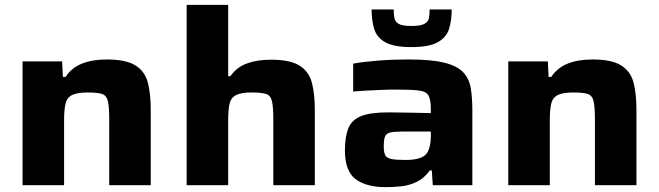

<svg xmlns="http://www.w3.org/2000/svg" viewBox="-20 -763 2717 791"><path d="M73 0V-510H236L239 -446H250Q275 -484 318 -501Q361 -518 420 -518Q499 -518 538 -493.5Q577 -469 589 -423Q601 -377 601 -311V0H430V-269Q430 -322 424.5 -346Q419 -370 400 -376Q381 -382 341 -382Q297 -382 276 -371Q255 -360 249.5 -334.5Q244 -309 244 -268V0Z M749 0V-743H920V-449H929Q955 -486 997 -501.5Q1039 -517 1096 -517Q1176 -517 1214.5 -492.5Q1253 -468 1265 -422Q1277 -376 1277 -310V0H1106V-269Q1106 -322 1100.5 -346Q1095 -370 1076 -376Q1057 -382 1017 -382Q973 -382 952 -371Q931 -360 925.5 -334.5Q920 -309 920 -268V0Z M1569 8Q1489 8 1445 -25Q1401 -58 1401 -143Q1401 -201 1415.5 -235.5Q1430 -270 1468.5 -285Q1507 -300 1579 -300Q1592 -300 1622.5 -299.5Q1653 -299 1689.5 -298.5Q1726 -298 1755 -297V-314Q1755 -353 1745 -370Q1735 -387 1703 -390.5Q1671 -394 1606 -394Q1580 -394 1547.5 -392.5Q1515 -391 1485 -389.5Q1455 -388 1435 -386V-501Q1481 -509 1539 -513.5Q1597 -518 1664 -518Q1756 -518 1809.5 -505Q1863 -492 1888 -465.5Q1913 -439 1919.5 -399.5Q1926 -360 1926 -307V0H1763L1759 -61H1751Q1727 -28 1696.5 -13.5Q1666 1 1633.5 4.5Q1601 8 1569 8ZM1651 -104Q1686 -104 1709 -111.5Q1732 -119 1742 -137Q1755 -162 1755 -203V-221H1635Q1603 -221 1587 -217Q1571 -213 1566 -200Q1561 -187 1561 -160Q1561 -136 1567 -124Q1573 -112 1592 -108Q1611 -104 1651 -104ZM1675 -569Q1602 -569 1567 -589Q1532 -609 1521.5 -644Q1511 -679 1511 -724H1602Q1602 -703 1605 -688Q1608 -673 1623 -664.5Q1638 -656 1675 -656Q1712 -656 1728 -664.5Q1744 -673 1747 -688Q1750 -703 1750 -724H1841Q1841 -679 1830 -644Q1819 -609 1783.5 -589Q1748 -569 1675 -569Z M2074 0V-510H2237L2240 -446H2251Q2276 -484 2319 -501Q2362 -518 2421 -518Q2500 -518 2539 -493.5Q2578 -469 2590 -423Q2602 -377 2602 -311V0H2431V-269Q2431 -322 2425.5 -346Q2420 -370 2401 -376Q2382 -382 2342 -382Q2298 -382 2277 -371Q2256 -360 2250.5 -334.5Q2245 -309 2245 -268V0Z"/></svg>

Font: Saira Expanded
Style: Bold
Weight: 700
Width: 7
Designer: Hector Gatti with collaboration of the Omnibus-Type team
Foundry: Omnibus-Type
Version: Version 1.100; ttfautohint (v1.8.3)